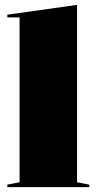

<svg xmlns="http://www.w3.org/2000/svg" viewBox="-20 -765 395 785"><path d="M295 -20 345 -10V0H10V-10L60 -20V-694H10V-705L295 -745Z"/></svg>

Font: Kalnia
Style: Bold
Weight: 700
Designer: Frida Medrano
Foundry: Frida Medrano
Version: Version 1.105